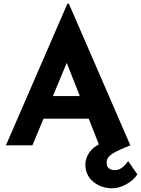

<svg xmlns="http://www.w3.org/2000/svg" viewBox="-20 -785 762 1037"><path d="M12 0 344 -765H352L684 0H516L304 -538L409 -610L155 0ZM239 -266H460L511 -144H194ZM587 232Q526 232 483.5 196.5Q441 161 441 103Q441 70 463 38Q485 6 526 -10L684 0Q627 22 591.5 42.5Q556 63 556 92Q556 117 569.5 125.5Q583 134 600 134Q639 134 672 85L722 157Q700 190 661 211Q622 232 587 232Z"/></svg>

Font: Reem Kufi Fun
Style: Bold
Weight: 700
Designer: Khaled Hosny
Version: Version 1.005